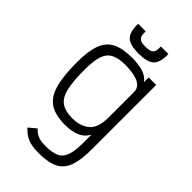

<svg xmlns="http://www.w3.org/2000/svg" viewBox="-295 -901 1190 1190"><g transform="rotate(45 300.0 -305.5)"><path d="M298 196Q259 196 231.5 190Q204 184 182 170.5Q160 157 137 133L186 92Q202 109 217 118Q232 127 251 131Q270 135 298 135Q356 135 389 119.5Q422 104 435.5 64.5Q449 25 449 -42V-116Q427 -76 386.5 -59.5Q346 -43 291 -43Q207 -43 158.5 -73.5Q110 -104 89 -175.5Q68 -247 68 -370Q68 -468 89 -525Q110 -582 158.5 -607Q207 -632 291 -632Q345 -632 385.5 -620Q426 -608 449 -577V-618H515V-51Q515 41 495 95.5Q475 150 427.5 173Q380 196 298 196ZM291 -104Q365 -104 407 -141Q449 -178 449 -266V-491Q449 -520 428 -538Q407 -556 371.5 -563.5Q336 -571 291 -571Q232 -571 197 -552.5Q162 -534 148 -490.5Q134 -447 134 -370Q134 -269 148 -210.5Q162 -152 197 -128Q232 -104 291 -104ZM299 -678Q224 -678 195 -706.5Q166 -735 168 -807H234Q233 -780 238.5 -765Q244 -750 258.5 -744Q273 -738 299 -738Q327 -738 342 -744Q357 -750 362.5 -765Q368 -780 367 -807H433Q435 -735 406 -706.5Q377 -678 299 -678Z"/></g></svg>

Font: Victor Mono Light
Style: Regular
Weight: 300
Monospace: yes
Designer: Rune Bjørnerås
Version: Version 1.561;gftools[0.9.30]